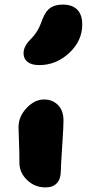

<svg xmlns="http://www.w3.org/2000/svg" viewBox="-20 -776 388 840"><path d="M151.9 -491.2Q118.2 -491.2 100.6 -505.1Q83 -519 83 -543Q83 -573.2 112.8 -603Q132.8 -623 144.3 -643.1Q155.8 -663.1 167 -694.8Q180.2 -728.5 200.9 -742.2Q221.7 -755.9 254.9 -755.9Q295.9 -755.9 317.9 -733.9Q339.8 -711.9 339.8 -668.9Q339.8 -597.2 282.7 -544.2Q225.6 -491.2 151.9 -491.2ZM179.2 43.9Q132.3 43.9 98.6 11.7Q64.9 -20.5 64.9 -64Q64.9 -112.3 63 -157.7Q61 -203.1 61 -219.2Q61 -266.1 96.4 -303.5Q131.8 -340.8 172.9 -340.8Q209 -340.8 233.2 -317.1Q257.3 -293.5 257.8 -250Q258.3 -229 252.2 -138.4Q246.1 -47.9 246.1 -27.8Q246.1 6.3 229 25.1Q211.9 43.9 179.2 43.9Z"/></svg>

Font: Shantell Sans Irregular Bouncy
Style: Regular
Weight: 800
Designer: Stephen Nixon, Anya Danilova, Shantell Martin
Foundry: Arrow Type
Version: Version 1.006;[9816181b4]